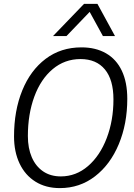

<svg xmlns="http://www.w3.org/2000/svg" viewBox="-20 -953 690 985"><path d="M52 -253Q52 -385 94 -488.5Q136 -592 214 -651Q292 -710 398 -710Q471 -710 524 -679.5Q577 -649 605 -590Q633 -531 633 -446Q633 -318 589.5 -213.5Q546 -109 467.5 -48.5Q389 12 287 12Q215 12 162 -21Q109 -54 80.5 -114Q52 -174 52 -253ZM292 -48Q370 -48 431.5 -101Q493 -154 527.5 -244.5Q562 -335 562 -443Q562 -544 518 -597Q474 -650 393 -650Q312 -650 250.5 -598.5Q189 -547 156 -457Q123 -367 123 -255Q123 -193 143 -146.5Q163 -100 201 -74Q239 -48 292 -48ZM411 -933H480L570 -768H508L440 -892L321 -768H252Z"/></svg>

Font: Azeret Mono Light
Style: Italic
Weight: 300
Italic angle: -12°
Designer: Martin Vácha
Foundry: Displaay
Version: Version 1.000; Glyphs 3.0.3, build 3074